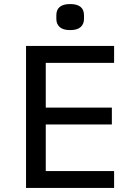

<svg xmlns="http://www.w3.org/2000/svg" viewBox="-20 -924 680 944"><path d="M108 0V-698H541V-615H205V-395H530V-312H205V-83H541V0ZM257 -831V-849Q257 -904 325 -904Q393 -904 393 -849V-831Q393 -806 376.5 -791Q360 -776 325 -776Q290 -776 273.5 -791Q257 -806 257 -831Z"/></svg>

Font: Writer
Style: Regular
Weight: 400
Monospace: yes
Designer: Mike Abbink, Paul van der Laan, Pieter van Rosmalen
Foundry: Bold Monday
Version: Version 2.001 2020